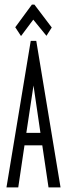

<svg xmlns="http://www.w3.org/2000/svg" viewBox="-20 -811 290 831"><path d="M190 0 163 -182H86L59 0H8L113 -634H137L242 0ZM125 -441 94 -236H155ZM71 -655 46 -693 118 -791H129L204 -692L181 -656L124 -726Z"/></svg>

Font: Inconsolata UltraCondensed
Style: Regular
Weight: 400
Width: 1
Monospace: yes
Designer: Raph Levien, Cyreal, Brenton Simpson
Foundry: Raph Levien, Cyreal, Google
Version: Version 3.000; ttfautohint (v1.8.2.53-6de2)